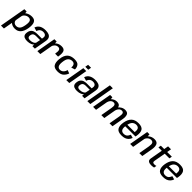

<svg xmlns="http://www.w3.org/2000/svg" viewBox="561 -3063 5562 5562"><g transform="rotate(45 3342.0 -282.0)"><path d="M-47.5 221.5H73L199 -493.5L190 -592.5H96ZM300.5 4Q411.5 4 479 -73Q546.5 -150 570 -297.5Q593.5 -445 555 -521.5Q516.5 -598 405.5 -598Q306 -598 226.8 -549Q147.5 -500 137.5 -445L180 -386Q189 -436.5 239.8 -475.2Q290.5 -514 350.5 -514Q414.5 -514 441.5 -468.2Q468.5 -422.5 448 -297Q427 -170.5 382 -125Q337 -79.5 274 -79.5Q213 -79.5 176.2 -118Q139.5 -156.5 148.5 -208L85.5 -148.5Q75.5 -93.5 138.2 -44.8Q201 4 300.5 4Z M809.5 6Q852 6 887.5 -1.5Q923 -9 950.2 -20.8Q977.5 -32.5 995.5 -46.2Q1013.5 -60 1021 -73L1018.5 0H1119.5L1185.5 -374.5Q1200 -457.5 1177 -506.2Q1154 -555 1099.5 -576.5Q1045 -598 964.5 -598Q912.5 -598 867 -588.2Q821.5 -578.5 784.5 -557.8Q747.5 -537 720.2 -503.8Q693 -470.5 677.5 -423.5L790.5 -391Q805 -436.5 828.5 -463.8Q852 -491 883.2 -503.5Q914.5 -516 951.5 -516Q992 -516 1021.2 -502.5Q1050.5 -489 1063.2 -459.5Q1076 -430 1065.5 -380.5L1060 -350H868Q836 -350 804.5 -345.8Q773 -341.5 744.2 -330.5Q715.5 -319.5 691.8 -299.8Q668 -280 651.2 -249.2Q634.5 -218.5 628 -174.5Q620.5 -129 626.5 -97Q632.5 -65 649.5 -45Q666.5 -25 691.2 -13.8Q716 -2.5 746.2 1.8Q776.5 6 809.5 6ZM849.5 -71.5Q827 -71.5 806.8 -75.8Q786.5 -80 772 -91.5Q757.5 -103 751.5 -123.8Q745.5 -144.5 751 -177.5Q756.5 -210.5 769.2 -231.2Q782 -252 800 -263Q818 -274 839.8 -278Q861.5 -282 884.5 -282H1050.5L1023.5 -146Q1016.5 -131 1000 -117.5Q983.5 -104 960.2 -93.5Q937 -83 908.8 -77.2Q880.5 -71.5 849.5 -71.5Z M1637.5 -311.5H1758.5Q1784.5 -460 1756.2 -529Q1728 -598 1622 -598Q1521 -598 1450.8 -543.2Q1380.5 -488.5 1366.5 -410L1408.5 -378.5Q1417.5 -431 1460 -472.2Q1502.5 -513.5 1563.5 -513.5Q1617 -513.5 1637.8 -472Q1658.5 -430.5 1637.5 -311.5ZM1221.5 0H1342L1427 -481.5L1420 -592.5H1326Z M2051.5 5.5Q2182.5 5.5 2247.5 -60.8Q2312.5 -127 2331 -195L2229.5 -233Q2216 -168 2172 -123.2Q2128 -78.5 2064 -78.5Q2001.5 -78.5 1972.5 -127Q1943.5 -175.5 1955.5 -282Q1969 -416 2019.8 -464.8Q2070.5 -513.5 2140 -513.5Q2204 -513.5 2231.8 -471.8Q2259.5 -430 2251.5 -357.5L2366 -394Q2370.5 -470 2327.2 -534Q2284 -598 2152.5 -598Q2003 -598 1924.2 -518.5Q1845.5 -439 1832.5 -276.5Q1820.5 -146 1864.5 -70.2Q1908.5 5.5 2051.5 5.5Z M2407.5 0H2528.5L2633 -593H2512ZM2541.5 -759.5 2524 -661.5H2645L2662.5 -759.5Z M2845.5 6Q2888 6 2923.5 -1.5Q2959 -9 2986.2 -20.8Q3013.5 -32.5 3031.5 -46.2Q3049.5 -60 3057 -73L3054.5 0H3155.5L3221.5 -374.5Q3236 -457.5 3213 -506.2Q3190 -555 3135.5 -576.5Q3081 -598 3000.5 -598Q2948.5 -598 2903 -588.2Q2857.5 -578.5 2820.5 -557.8Q2783.5 -537 2756.2 -503.8Q2729 -470.5 2713.5 -423.5L2826.5 -391Q2841 -436.5 2864.5 -463.8Q2888 -491 2919.2 -503.5Q2950.5 -516 2987.5 -516Q3028 -516 3057.2 -502.5Q3086.5 -489 3099.2 -459.5Q3112 -430 3101.5 -380.5L3096 -350H2904Q2872 -350 2840.5 -345.8Q2809 -341.5 2780.2 -330.5Q2751.5 -319.5 2727.8 -299.8Q2704 -280 2687.2 -249.2Q2670.5 -218.5 2664 -174.5Q2656.5 -129 2662.5 -97Q2668.5 -65 2685.5 -45Q2702.5 -25 2727.2 -13.8Q2752 -2.5 2782.2 1.8Q2812.5 6 2845.5 6ZM2885.5 -71.5Q2863 -71.5 2842.8 -75.8Q2822.5 -80 2808 -91.5Q2793.5 -103 2787.5 -123.8Q2781.5 -144.5 2787 -177.5Q2792.5 -210.5 2805.2 -231.2Q2818 -252 2836 -263Q2854 -274 2875.8 -278Q2897.5 -282 2920.5 -282H3086.5L3059.5 -146Q3052.5 -131 3036 -117.5Q3019.5 -104 2996.2 -93.5Q2973 -83 2944.8 -77.2Q2916.5 -71.5 2885.5 -71.5Z M3269.5 0H3390.5L3529 -785H3408Z M3505 0H3626L3713.5 -496.5L3703.5 -592.5H3609.5ZM3842.5 0H3963L4026 -357.5Q4044 -458.5 4018.8 -528Q3993.5 -597.5 3888.5 -597.5Q3796 -597.5 3718.8 -529Q3641.5 -460.5 3626 -375L3686 -345.5Q3700 -426 3740.8 -469.8Q3781.5 -513.5 3835 -513.5Q3887 -513.5 3903 -473.8Q3919 -434 3903.5 -348.5ZM4178.5 0H4299L4362 -357.5Q4380 -458.5 4355.5 -528Q4331 -597.5 4225.5 -597.5Q4133.5 -597.5 4056 -528.2Q3978.5 -459 3963.5 -375L4023 -345.5Q4037.5 -426 4078.2 -469.8Q4119 -513.5 4172 -513.5Q4224.5 -513.5 4239.8 -473.8Q4255 -434 4240 -348.5Z M4667 5.5 4681 -73.5Q4609 -73.5 4577 -124.2Q4545 -175 4565.5 -297Q4587 -425.5 4638.2 -472.2Q4689.5 -519 4758 -519Q4828 -519 4859.2 -474.5Q4890.5 -430 4871.5 -323L4879.5 -335H4560L4547 -261H4978.5Q4984 -277.5 4987.5 -298.5Q5013 -444.5 4965.8 -521.2Q4918.5 -598 4772 -598Q4629 -598 4551.2 -521.8Q4473.5 -445.5 4448.5 -297Q4425 -155.5 4472.8 -75Q4520.5 5.5 4667 5.5ZM4681 -73.5 4667 5.5Q4746.5 5.5 4799.5 -13.5Q4852.5 -32.5 4892.2 -73Q4932 -113.5 4952 -174L4848.5 -203.5Q4832.5 -163.5 4810.2 -131.8Q4788 -100 4755.5 -86.8Q4723 -73.5 4681 -73.5Z M5023.5 0H5144L5229.5 -484.5L5222.5 -593H5128.5ZM5399 0H5519.5L5578 -332.5Q5599.5 -455 5568.2 -526.5Q5537 -598 5430.5 -598Q5322 -598 5242.2 -530Q5162.5 -462 5149.5 -388L5202.5 -354.5Q5214.5 -424 5263.5 -469Q5312.5 -514 5372 -514Q5431 -514 5453.2 -473.5Q5475.5 -433 5457.5 -331Z M5883.5 7Q5942.5 7 5998 -6L6012 -87Q5975 -75 5938 -75Q5898 -75 5879.5 -91.8Q5861 -108.5 5870.5 -161.5L5932 -508.5H6123.5L6138.5 -592.5H5946.5L5970.5 -727H5849.5L5826 -592.5H5688L5673 -508.5H5811L5745 -133.5Q5730.5 -53 5772.5 -23Q5814.5 7 5883.5 7Z M6367 5.5 6381 -73.5Q6309 -73.5 6277 -124.2Q6245 -175 6265.5 -297Q6287 -425.5 6338.2 -472.2Q6389.5 -519 6458 -519Q6528 -519 6559.2 -474.5Q6590.5 -430 6571.5 -323L6579.5 -335H6260L6247 -261H6678.5Q6684 -277.5 6687.5 -298.5Q6713 -444.5 6665.8 -521.2Q6618.5 -598 6472 -598Q6329 -598 6251.2 -521.8Q6173.5 -445.5 6148.5 -297Q6125 -155.5 6172.8 -75Q6220.5 5.5 6367 5.5ZM6381 -73.5 6367 5.5Q6446.5 5.5 6499.5 -13.5Q6552.5 -32.5 6592.2 -73Q6632 -113.5 6652 -174L6548.5 -203.5Q6532.5 -163.5 6510.2 -131.8Q6488 -100 6455.5 -86.8Q6423 -73.5 6381 -73.5Z"/></g></svg>

Font: Anybody UltraCondensed Thin Medium
Style: Italic
Weight: 500
Italic angle: -10°
Version: Version 1.111